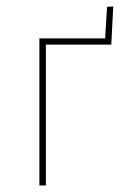

<svg xmlns="http://www.w3.org/2000/svg" viewBox="-20 -570 368 590"><path d="M101 0V-452H303L309 -549L328 -550L322 -433H121V0Z"/></svg>

Font: Alegreya Sans Thin
Style: Regular
Weight: 100
Designer: Juan Pablo del Peral
Foundry: Huerta Tipografica
Version: Version 2.007